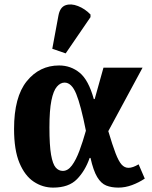

<svg xmlns="http://www.w3.org/2000/svg" viewBox="-20 -844 691 874"><path d="M222 10Q174 10 133.5 -17Q93 -44 68.5 -102.5Q44 -161 44 -257Q44 -403 102 -474.5Q160 -546 249 -546Q302 -546 342.5 -513Q383 -480 407 -393H411L451 -536H629L473 -247Q492 -183 506 -146.5Q520 -110 533.5 -95Q547 -80 565 -80Q584 -80 611 -96L639 -31Q612 -13 581 -1.5Q550 10 519 10Q487 10 463.5 0.5Q440 -9 422.5 -38Q405 -67 392 -125H388Q368 -67 330.5 -28.5Q293 10 222 10ZM266 -66Q289 -66 307.5 -91Q326 -116 341.5 -157.5Q357 -199 371 -249Q348 -365 327 -416.5Q306 -468 274 -468Q255 -468 239 -449.5Q223 -431 214 -386.5Q205 -342 205 -264Q205 -182 212.5 -139.5Q220 -97 233.5 -81.5Q247 -66 266 -66ZM279 -601 218 -622 246 -773Q253 -811 278 -820Q303 -829 335 -816.5Q367 -804 392 -778V-766Z"/></svg>

Font: Noto Serif SemiCondensed ExtraBold
Style: Regular
Weight: 800
Width: 4
Designer: Monotype Design Team
Foundry: Monotype Imaging Inc.
Version: Version 2.015